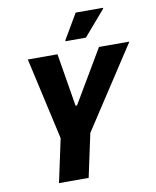

<svg xmlns="http://www.w3.org/2000/svg" viewBox="-96 -966 843 1039"><g transform="rotate(-10 325.5 -446.5)"><path d="M143 0 194 -238 93 -688H256L304 -397H312L484 -688H651L357 -238L306 0ZM311 -750V-755L392 -893H542V-888L423 -750Z"/></g></svg>

Font: Saira Semi Condensed
Style: Bold Italic
Weight: 700
Width: 4
Italic angle: -12°
Designer: Hector Gatti with collaboration of the Omnibus-Type team
Foundry: Omnibus-Type
Version: Version 1.001; ttfautohint (v1.8)